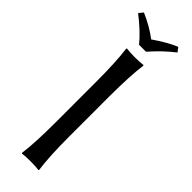

<svg xmlns="http://www.w3.org/2000/svg" viewBox="-273 -825 841 841"><g transform="rotate(45 147.0 -404.5)"><path d="M122.1 -696.8Q85.9 -741.7 21 -792L37.1 -812Q97.2 -786.1 143.1 -751Q200.2 -791 250 -812L265.1 -792Q215.3 -753.9 165 -696.8ZM104 -444.8Q104 -573.7 94.2 -645L96.2 -647.9Q114.3 -645 147.2 -645Q180.2 -645 198.2 -647.9L200.2 -645Q190.4 -579.1 189.9 -444.8V-200.2Q189.9 -71.3 200.2 0L198.2 2.9Q180.2 0 147 0Q113.8 0 96.2 2.9L94.2 0Q104 -67.9 104 -200.2Z"/></g></svg>

Font: Biolilbert
Style: Regular
Weight: 400
Designer: Philipp H. Poll
Foundry: Philipp H. Poll
Version: Version 1.1.0